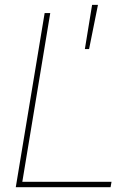

<svg xmlns="http://www.w3.org/2000/svg" viewBox="-20 -782 549 802"><path d="M45.9 0 166.5 -727.5H189.9L73.2 -22.5H445.8L441.9 0ZM334.5 -577.1 364.7 -761.7H389.2L352.1 -577.1Z"/></svg>

Font: Inter 28pt Thin
Style: Italic
Weight: 250
Italic angle: -9.3988°
Designer: Rasmus Andersson
Foundry: rsms
Version: Version 4.001;git-66647c0bb